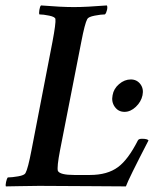

<svg xmlns="http://www.w3.org/2000/svg" viewBox="-28 -666 573 689"><path d="M376 -324.2Q379.9 -347.7 399.4 -364.3Q418.9 -380.9 441.4 -380.9Q462.9 -380.9 475.6 -364.3Q488.3 -347.7 483.4 -324.2Q478.5 -300.8 459.5 -282.7Q440.4 -264.6 418.9 -264.6Q396.5 -264.6 383.8 -282.7Q371.1 -300.8 376 -324.2ZM187.5 -127Q175.8 -66.4 179.7 -52.7Q187.5 -38.1 238.3 -38.1H294.9Q357.4 -38.1 395.5 -66.4Q431.6 -92.8 466.8 -162.1Q469.7 -168 481.4 -168Q501 -168 504.9 -162.1Q432.6 -22.5 423.8 2.9Q400.4 2.9 290.5 2Q180.7 1 112.3 1Q82 1 42 2Q2 2.9 -6.8 2.9Q-8.8 -1 -6.3 -12.7Q-3.9 -24.4 0 -29.3Q14.6 -29.3 37.1 -33.2Q59.6 -37.1 63.5 -44.9Q72.3 -60.5 85 -127L160.2 -515.6Q172.9 -583 170.9 -597.7Q169.9 -605.5 148.4 -609.9Q127 -614.3 113.3 -614.3Q111.3 -618.2 113.3 -630.4Q115.2 -642.6 119.1 -646.5Q191.4 -640.6 237.3 -640.6Q281.2 -640.6 355.5 -646.5Q358.4 -641.6 356 -630.4Q353.5 -619.1 348.6 -614.3Q335 -614.3 312 -609.9Q289.1 -605.5 285.2 -597.7Q276.4 -582 263.7 -515.6Z"/></svg>

Font: Crimson
Style: SemiboldItalic
Weight: 600
Italic angle: -11°
Version: Version 0.8 ; ttfautohint (v1.00) -l 8 -r 50 -G 200 -x 14 -D